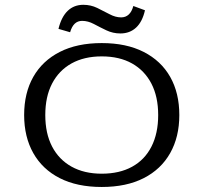

<svg xmlns="http://www.w3.org/2000/svg" viewBox="-20 -760 839 792"><path d="M399.6 11.3Q298.1 11.3 226.6 -25.1Q155.1 -61.5 117.3 -128.5Q79.6 -195.4 79.6 -285.5Q79.6 -376.3 117.3 -442.9Q155.1 -509.4 226.6 -545.8Q298.1 -582.3 399.6 -582.3Q501.2 -582.3 572.7 -545.8Q644.2 -509.4 682 -442.9Q719.7 -376.3 719.7 -285.5Q719.7 -195.4 682 -128.5Q644.2 -61.5 572.7 -25.1Q501.2 11.3 399.6 11.3ZM399.6 -43.5Q472.7 -43.5 524.9 -72.2Q577.2 -100.9 604.8 -155.4Q632.5 -209.8 632.5 -285.5Q632.5 -361.2 604.5 -415.2Q576.4 -469.2 524.6 -498.3Q472.7 -527.4 399.6 -527.4Q327.4 -527.4 275.1 -498.4Q222.9 -469.3 194.8 -415.2Q166.8 -361.2 166.8 -285.5Q166.8 -209.8 194.8 -155.7Q222.9 -101.7 275.1 -72.6Q327.4 -43.5 399.6 -43.5ZM476.5 -622Q445.8 -622 418.6 -635Q391.5 -648 367.2 -661Q342.9 -673.9 318.7 -673.9Q300.6 -673.9 288.3 -662.3Q276 -650.6 269.2 -627L221.2 -640.9Q233.3 -690.5 259.4 -715.4Q285.4 -740.2 323.6 -740.2Q354.3 -740.2 381 -727.3Q407.7 -714.3 432.1 -701.3Q456.4 -688.3 479.8 -688.3Q498.6 -688.3 511.3 -700.4Q524 -712.4 530 -735.3L578 -717.6Q567.4 -670.4 541.4 -646.2Q515.4 -622 476.5 -622Z"/></svg>

Font: Playfair 5pt SemiExpanded Light
Style: Regular
Weight: 300
Width: 6
Designer: Claus Eggers Sørensen
Foundry: Claus Eggers Sørensen
Version: Version 2.203